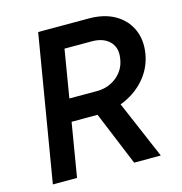

<svg xmlns="http://www.w3.org/2000/svg" viewBox="-104 -795 845 890"><g transform="rotate(-15 318.5 -350.0)"><path d="M41 0 158 -700H401Q474 -700 525 -671Q576 -642 599.5 -590.5Q623 -539 612 -473Q601 -410 561 -361.5Q521 -313 460.5 -285.5Q400 -258 328 -258H200L157 0ZM431 0 314 -284 411 -346 559 0ZM218 -365H351Q387 -365 418 -380Q449 -395 469.5 -422.5Q490 -450 494 -487Q501 -535 471.5 -564.5Q442 -594 387 -594H256Z"/></g></svg>

Font: Figtree SemiBold
Style: Italic
Weight: 600
Italic angle: -9.5°
Foundry: Erik Kennedy
Version: Version 2.001;gftools[0.9.30]